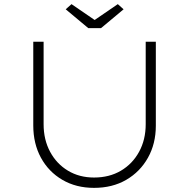

<svg xmlns="http://www.w3.org/2000/svg" viewBox="-20 -902 915 929"><path d="M435 7Q348 7 281.5 -32Q215 -71 178 -139Q141 -207 141 -295V-700H191V-301Q191 -226 222.5 -167.5Q254 -109 309 -76Q364 -43 435 -43Q509 -43 565 -76Q621 -109 653 -167.5Q685 -226 685 -301V-700H734V-294Q734 -207 696 -139Q658 -71 591 -32Q524 7 435 7ZM407 -766 298 -857 326 -882 453 -795H423L550 -882L578 -857L469 -766Z"/></svg>

Font: Lexend Exa ExtraLight
Style: Regular
Weight: 250
Designer: Bonnie Shaver-Troup, Thomas Jockin
Foundry: Lexend
Version: Version 1.007